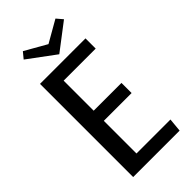

<svg xmlns="http://www.w3.org/2000/svg" viewBox="-259 -900 962 962"><g transform="rotate(-45 222.0 -418.5)"><path d="M380.9 -804.2 240.2 -696.8 95.2 -804.2 122.1 -836.9 237.8 -771 353 -836.9ZM389.2 -587.9H162.1V-375H358.9V-303.2H162.1V-71.8H402.8L396 0H66.9V-660.2H389.2Z"/></g></svg>

Font: Sansita Light
Style: Regular
Weight: 300
Designer: Pablo Cosgaya
Foundry: Omnibus-Type
Version: Version 1.006;hotconv 1.0.109;makeotfexe 2.5.65596